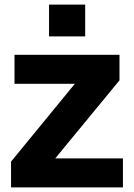

<svg xmlns="http://www.w3.org/2000/svg" viewBox="-20 -814 583 834"><path d="M220 -126H514V0H28V-112L305 -450H43V-576H499V-465ZM193 -656V-794H350V-656Z"/></svg>

Font: BDO Grotesk
Style: Bold
Weight: 700
Designer: Deni Anggara
Foundry: Lokal Container
Version: Version 2.000